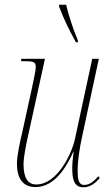

<svg xmlns="http://www.w3.org/2000/svg" viewBox="-20 -786 467 816"><path d="M303 -606H311V-614C288 -669 270 -728 261 -766H231V-758C252 -704 270 -665 303 -606ZM335 10C365 10 387 -10 404 -29L398 -37C380 -17 362 0 338 0C313 0 310 -26 310 -61C310 -101 318 -156 328 -201L400 -536H372L298 -193C286 -137 225 -2 134 -2C99 -2 80 -29 80 -88C80 -123 94 -186 104 -230L171 -536H71L69 -526H84C122 -526 132 -523 132 -501C132 -487 123 -446 116 -413L76 -230C66 -187 52 -127 52 -90C52 -33 74 9 130 9C195 9 248 -43 292 -142H293C288 -104 287 -87 287 -73C287 -22 295 10 335 10Z"/></svg>

Font: Noto Serif Display Condensed Thin
Style: Italic
Weight: 100
Width: 3
Italic angle: -12°
Designer: Monotype Design Team
Foundry: Monotype Imaging Inc.
Version: Version 2.009